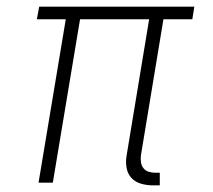

<svg xmlns="http://www.w3.org/2000/svg" viewBox="-20 -550 640 578"><path d="M440 8Q422 8 404.5 3Q387 -2 375.5 -14.5Q364 -27 361 -45Q358 -63 361 -81L429 -492H221L139 0H96L178 -492H91L98 -530H565L559 -492H472L404 -81Q403 -71 404.5 -61Q406 -51 412 -43.5Q418 -36 427.5 -33Q437 -30 447 -30H461V8Z"/></svg>

Font: Iosevka Curly XLtEx
Style: Italic
Weight: 200
Width: 7
Italic angle: -9°
Monospace: yes
Designer: Belleve Invis
Foundry: Belleve Invis
Version: Version 11.1.0; ttfautohint (v1.8.3)